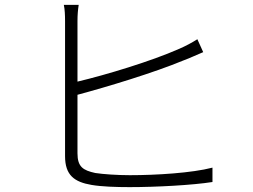

<svg xmlns="http://www.w3.org/2000/svg" viewBox="-20 -778 1040 788"><path d="M298 -389C418 -421 613 -480 733 -530C761 -540 791 -555 814 -564L790 -617C768 -603 742 -589 714 -577C601 -527 416 -471 298 -443V-691C298 -718 300 -739 303 -758H242C246 -739 247 -716 247 -691V-137C247 -59 285 -31 356 -19C397 -12 456 -10 512 -10C620 -10 770 -18 852 -31V-90C768 -68 620 -59 513 -59C461 -59 404 -63 371 -68C321 -79 298 -93 298 -149Z"/></svg>

Font: Noto Sans JP Light
Style: Regular
Weight: 300
Designer: Ryoko NISHIZUKA (kana & ideographs); Paul D. Hunt (Latin, Greek & Cyrillic); Wenlong ZHANG (bopomofo); Sandoll Communica
Foundry: Adobe Systems Incorporated
Version: Version 1.004;PS 1.004;hotconv 1.0.82;makeotf.lib2.5.63406